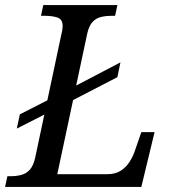

<svg xmlns="http://www.w3.org/2000/svg" viewBox="-40 -734 683 754"><path d="M26 -229 38 -285 146 -340 259 -398 433 -489 421 -431 247 -341 134 -284ZM-20 0 -11 -42H2Q24 -42 43.5 -47Q63 -52 77 -67.5Q91 -83 98 -114L202 -604Q204 -610 205 -619Q206 -628 206 -632Q206 -658 186 -665Q166 -672 134 -672H121L130 -714H421L412 -672H399Q377 -672 357.5 -667.5Q338 -663 324 -648.5Q310 -634 303 -604L185 -50H382Q413 -50 434 -63.5Q455 -77 468.5 -98Q482 -119 489 -140L515 -215H567L515 0Z"/></svg>

Font: Noto Serif
Style: Italic
Weight: 400
Italic angle: -12°
Designer: Monotype Design Team
Foundry: Monotype Imaging Inc.
Version: Version 2.013